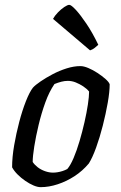

<svg xmlns="http://www.w3.org/2000/svg" viewBox="-20 -773 500 793"><path d="M148 0Q135 0 118.5 -7Q102 -14 84.5 -26Q67 -38 52.5 -52.5Q38 -67 30 -82Q30 -124 38.5 -173Q47 -222 59.5 -269.5Q72 -317 87 -355Q102 -393 116 -411Q126 -422 148 -437Q170 -452 197.5 -466.5Q225 -481 255 -490.5Q285 -500 312 -500Q326 -500 345 -492Q364 -484 383 -471.5Q402 -459 416 -446.5Q430 -434 433 -425Q433 -394 425 -348.5Q417 -303 404.5 -254Q392 -205 377 -163.5Q362 -122 347 -98Q321 -67 288 -45.5Q255 -24 218.5 -12Q182 0 148 0ZM199 -60Q207 -60 217 -61.5Q227 -63 238 -66.5Q249 -70 258 -75Q271 -90 284 -120.5Q297 -151 308.5 -190Q320 -229 329 -268.5Q338 -308 343 -341.5Q348 -375 348 -395Q338 -407 323.5 -416.5Q309 -426 293 -432.5Q277 -439 260 -439Q247 -439 233.5 -435.5Q220 -432 205 -426Q183 -394 167 -349.5Q151 -305 139.5 -257Q128 -209 121.5 -168Q115 -127 115 -104Q123 -92 136 -82Q149 -72 166 -66Q183 -60 199 -60ZM352 -565 199 -695Q206 -708 219 -721.5Q232 -735 245.5 -744Q259 -753 266 -753Q274 -753 293 -732.5Q312 -712 337 -675Q362 -638 386 -588Q381 -583 371.5 -575.5Q362 -568 352 -565Z"/></svg>

Font: Texturina 12pt
Style: Italic
Weight: 400
Italic angle: -11°
Designer: Guillermo Torres Carreño
Foundry: Omnibus-Type
Version: Version 1.002